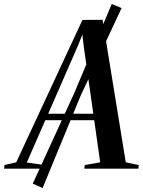

<svg xmlns="http://www.w3.org/2000/svg" viewBox="-92 -847 720 964"><path d="M-71.5 0 -69.5 -18.5 -10.5 -32 322 -747 423 -747.5 539.5 -32 604.5 -18.5 602.5 0H331L334 -18.5L411 -32L381 -243.5H135.5L42.5 -31L131 -18.5L128.5 0ZM150 -276H376.5L329.5 -606.5L321.5 -673.5L300.5 -620.5ZM72.5 75 280.5 -379 469 -827 518.5 -806.5 312.5 -365.5 122 97Z"/></svg>

Font: Merriweather 144pt Medium
Style: Italic
Weight: 500
Italic angle: -7.8°
Version: Version 2.101